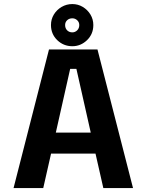

<svg xmlns="http://www.w3.org/2000/svg" viewBox="-20 -950 750 970"><path d="M502 0 462.5 -174H238L198.5 0H48.5L227.5 -700H472.5L652 0ZM334.5 -602 262 -280H438.5L366 -602ZM345.5 -716.5Q301 -716.5 269.2 -747.2Q237.5 -778 237.5 -823.5Q237.5 -852.5 252 -876.5Q266.5 -900.5 291.2 -915Q316 -929.5 345.5 -929.5Q374 -929.5 398 -915.2Q422 -901 436.8 -876.8Q451.5 -852.5 451.5 -823.5Q451.5 -778 419.8 -747.2Q388 -716.5 345.5 -716.5ZM345.5 -786.5Q359.5 -786.5 370 -796.8Q380.5 -807 380.5 -823.5Q380.5 -838 370 -847.8Q359.5 -857.5 345.5 -857.5Q329.5 -857.5 319.2 -847.8Q309 -838 309 -823.5Q309 -807 319.2 -796.8Q329.5 -786.5 345.5 -786.5Z"/></svg>

Font: League Mono SemiBold
Style: Regular
Weight: 600
Width: 6
Designer: Tyler Finck
Foundry: The League of Moveable Type / Tyler Finck
Version: Version 2.300;RELEASE